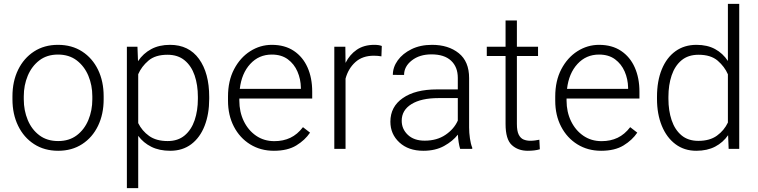

<svg xmlns="http://www.w3.org/2000/svg" viewBox="-20 -770 3920 993"><path d="M44.4 -256.3V-272Q44.4 -349.1 73.7 -409.2Q103 -469.2 156 -503.7Q209 -538.1 279.8 -538.1Q351.6 -538.1 404.8 -503.7Q458 -469.2 487.1 -409.2Q516.1 -349.1 516.1 -272V-256.3Q516.1 -179.7 487.1 -119.4Q458 -59.1 405 -24.7Q352.1 9.8 280.8 9.8Q209.5 9.8 156.2 -24.7Q103 -59.1 73.7 -119.4Q44.4 -179.7 44.4 -256.3ZM103 -272V-256.3Q103 -198.7 123.5 -149.4Q144 -100.1 183.6 -70.3Q223.1 -40.5 280.8 -40.5Q337.9 -40.5 377.2 -70.3Q416.5 -100.1 437 -149.4Q457.5 -198.7 457.5 -256.3V-272Q457.5 -329.1 437 -378.2Q416.5 -427.2 377 -457.5Q337.4 -487.8 279.8 -487.8Q222.7 -487.8 183.3 -457.5Q144 -427.2 123.5 -378.2Q103 -329.1 103 -272Z M1062 -269V-258.8Q1062 -180.2 1038.3 -119.4Q1014.6 -58.6 969.5 -24.4Q924.3 9.8 860.4 9.8Q804.2 9.8 762.9 -10.7Q721.7 -31.2 694.8 -67.4V203.1H636.2V-528.3H690.9L693.8 -453.6Q720.7 -493.7 762 -515.9Q803.2 -538.1 859.4 -538.1Q956.5 -538.1 1009.3 -465.1Q1062 -392.1 1062 -269ZM1003.4 -258.8V-269Q1003.4 -330.6 986.6 -379.9Q969.7 -429.2 934.8 -458Q899.9 -486.8 846.2 -486.8Q783.2 -486.8 747.6 -456.3Q711.9 -425.8 694.8 -386.2V-133.3Q714.4 -93.3 751.2 -66.9Q788.1 -40.5 847.2 -40.5Q900.4 -40.5 935.1 -69.6Q969.7 -98.6 986.6 -148.2Q1003.4 -197.8 1003.4 -258.8Z M1396.5 9.8Q1327.6 9.8 1273.9 -23.4Q1220.2 -56.6 1189.7 -115.2Q1159.2 -173.8 1159.2 -249.5V-270.5Q1159.2 -352.1 1190.7 -412.1Q1222.2 -472.2 1273.9 -505.1Q1325.7 -538.1 1385.7 -538.1Q1453.1 -538.1 1499.8 -506.8Q1546.4 -475.6 1570.6 -421.1Q1594.7 -366.7 1594.7 -295.9V-260.3H1217.8V-249.5Q1217.8 -191.4 1240.7 -143.8Q1263.7 -96.2 1304.4 -68.1Q1345.2 -40 1398.9 -40Q1445.3 -40 1481.7 -57.4Q1518.1 -74.7 1546.9 -112.3L1583.5 -84Q1557.6 -45.4 1512.5 -17.8Q1467.3 9.8 1396.5 9.8ZM1385.7 -487.8Q1318.8 -487.8 1274.2 -439.2Q1229.5 -390.6 1220.2 -310.5H1536.1V-316.9Q1535.2 -361.3 1518.3 -400.1Q1501.5 -439 1468.5 -463.4Q1435.5 -487.8 1385.7 -487.8Z M1954.6 -532.2 1952.6 -478.5Q1943.4 -480 1934.1 -481Q1924.8 -481.9 1913.6 -481.9Q1854.5 -481.9 1817.9 -448.7Q1781.2 -415.5 1767.1 -363.3V0H1709V-528.3H1766.1L1767.1 -444.8Q1788.6 -487.8 1825.4 -512.9Q1862.3 -538.1 1916 -538.1Q1939.9 -538.1 1954.6 -532.2Z M2359.9 0Q2355.5 -13.7 2352.3 -33.4Q2349.1 -53.2 2348.1 -73.7Q2321.8 -40 2276.9 -15.1Q2231.9 9.8 2169.4 9.8Q2092.3 9.8 2045.7 -33.2Q1999 -76.2 1999 -140.6Q1999 -218.3 2063.5 -262.9Q2127.9 -307.6 2239.7 -307.6H2347.7V-367.2Q2347.7 -423.8 2312.7 -456.3Q2277.8 -488.8 2211.4 -488.8Q2149.9 -488.8 2109.9 -457.5Q2069.8 -426.3 2069.8 -382.3L2011.7 -382.8Q2011.7 -422.4 2037.1 -457.8Q2062.5 -493.2 2108.2 -515.6Q2153.8 -538.1 2214.4 -538.1Q2298.8 -538.1 2352.5 -495.1Q2406.2 -452.1 2406.2 -366.2V-110.8Q2406.2 -83.5 2410.4 -54.2Q2414.6 -24.9 2422.4 -6.3V0ZM2176.3 -42.5Q2239.7 -42.5 2284.2 -72.8Q2328.6 -103 2347.7 -146.5V-262.7H2248Q2158.2 -262.7 2107.9 -231.4Q2057.6 -200.2 2057.6 -145.5Q2057.6 -102.5 2089.4 -72.5Q2121.1 -42.5 2176.3 -42.5Z M2762.7 -528.3V-480.5H2653.3V-128.9Q2653.3 -92.3 2662.8 -73.5Q2672.4 -54.7 2688.2 -48.3Q2704.1 -42 2722.2 -42Q2735.4 -42 2747.6 -43.7Q2759.8 -45.4 2769.5 -47.4L2772 2Q2746.6 9.8 2709.5 9.8Q2659.2 9.8 2627 -19.8Q2594.7 -49.3 2594.7 -128.9V-480.5H2497.6V-528.3H2594.7V-664.1H2653.3V-528.3Z M3088.9 9.8Q3020 9.8 2966.3 -23.4Q2912.6 -56.6 2882.1 -115.2Q2851.6 -173.8 2851.6 -249.5V-270.5Q2851.6 -352.1 2883.1 -412.1Q2914.6 -472.2 2966.3 -505.1Q3018.1 -538.1 3078.1 -538.1Q3145.5 -538.1 3192.1 -506.8Q3238.8 -475.6 3262.9 -421.1Q3287.1 -366.7 3287.1 -295.9V-260.3H2910.2V-249.5Q2910.2 -191.4 2933.1 -143.8Q2956.1 -96.2 2996.8 -68.1Q3037.6 -40 3091.3 -40Q3137.7 -40 3174.1 -57.4Q3210.4 -74.7 3239.3 -112.3L3275.9 -84Q3250 -45.4 3204.8 -17.8Q3159.7 9.8 3088.9 9.8ZM3078.1 -487.8Q3011.2 -487.8 2966.6 -439.2Q2921.9 -390.6 2912.6 -310.5H3228.5V-316.9Q3227.5 -361.3 3210.7 -400.1Q3193.8 -439 3160.9 -463.4Q3127.9 -487.8 3078.1 -487.8Z M3377.9 -258.8V-269Q3377.9 -351.1 3402.8 -411.6Q3427.7 -472.2 3473.4 -505.1Q3519 -538.1 3582 -538.1Q3638.2 -538.1 3678.5 -516.1Q3718.8 -494.1 3744.6 -454.6V-750H3803.2V0H3748.5L3745.6 -70.8Q3719.7 -33.2 3678.7 -11.7Q3637.7 9.8 3581.1 9.8Q3519 9.8 3473.4 -24.4Q3427.7 -58.6 3402.8 -119.4Q3377.9 -180.2 3377.9 -258.8ZM3437 -269V-258.8Q3437 -197.8 3453.6 -148.4Q3470.2 -99.1 3504.4 -70.3Q3538.6 -41.5 3591.8 -41.5Q3650.9 -41.5 3688 -68.4Q3725.1 -95.2 3744.6 -136.2V-385.7Q3727.5 -425.3 3691.9 -456.1Q3656.2 -486.8 3592.8 -486.8Q3539.1 -486.8 3504.6 -458Q3470.2 -429.2 3453.6 -379.9Q3437 -330.6 3437 -269Z"/></svg>

Font: Vazirmatn RD FD ExtraLight
Style: Regular
Weight: 200
Designer: Saber Rastikerdar
Foundry: Saber Rastikerdar
Version: Version 33.003